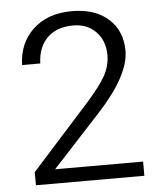

<svg xmlns="http://www.w3.org/2000/svg" viewBox="-51 -758 665 796"><g transform="rotate(-5 281.0 -360.0)"><path d="M517.6 -7.3H66.4V-62L310.5 -333.5Q365.7 -396 387.2 -435.5Q408.7 -476.1 408.7 -519.5Q408.7 -578.1 373 -615.7Q336.9 -653.8 277.8 -653.8Q207.5 -653.8 168 -613.3Q130.4 -574.7 128.4 -508.8H52.7Q55.2 -598.6 113.8 -654.8Q174.8 -713.4 277.8 -713.4Q374 -713.4 429.7 -663.1Q484.9 -613.3 484.9 -530.3Q484.9 -480 451.9 -418.5Q418.9 -356.9 353 -285.2L162.6 -78.6L151.4 -66.4H168H517.6Z"/></g></svg>

Font: Vazir Light UI
Style: Light-UI
Weight: 300
Designer: Saber Rastikerdar
Foundry: Saber Rastikerdar
Version: Version 30.0.0